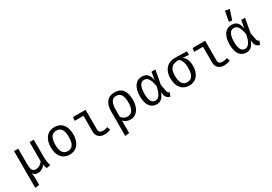

<svg xmlns="http://www.w3.org/2000/svg" viewBox="39 -1967 4722 3338"><g transform="rotate(-30 2400.0 -298.0)"><path d="M484 -527H400V-142C370 -100 324 -63 261 -63C181 -63 172 -126 172 -231V-527H88V212L172 202V49C172 28 168 -3 163 -39C189 -2 213 12 267 12C320 12 377 -22 408 -73C411 -48 422 -6 432 12L511 0C499 -40 484 -99 484 -168Z M901 -538C753 -538 673 -425 673 -263C673 -97 752 11 900 11C1047 11 1127 -102 1127 -264C1127 -430 1049 -538 901 -538ZM901 -469C991 -469 1036 -403 1036 -264C1036 -123 991 -58 900 -58C809 -58 764 -123 764 -263C764 -403 810 -469 901 -469Z M1440 -455V-140C1440 -44 1502 11 1597 11C1645 11 1698 -2 1722 -16L1700 -77C1671 -66 1639 -59 1611 -59C1560 -59 1524 -78 1524 -130V-527H1272L1263 -455Z M2107 -538C1967 -538 1894 -446 1894 -271V212L1978 202V-49C2013 -9 2061 11 2118 11C2257 11 2324 -116 2324 -264C2324 -439 2259 -538 2107 -538ZM2105 -471C2192 -471 2233 -403 2233 -264C2233 -131 2187 -59 2100 -59C2050 -59 2006 -83 1978 -125V-257C1978 -393 2010 -471 2105 -471Z M2655 -538C2525 -538 2459 -421 2459 -259C2459 -77 2530 11 2650 11C2739 11 2786 -58 2813 -139L2822 -83C2831 -27 2872 6 2914 13L2944 -58C2914 -70 2904 -85 2899 -110L2874 -246L2925 -527H2848L2821 -373C2799 -497 2744 -538 2655 -538ZM2661 -470C2728 -470 2771 -428 2799 -267C2765 -89 2707 -57 2657 -57C2586 -57 2549 -119 2549 -259C2549 -396 2590 -470 2661 -470Z M3559 -527C3493 -530 3399 -532 3322 -532C3164 -532 3073 -426 3073 -263C3073 -97 3155 11 3300 11C3444 11 3528 -101 3524 -265C3522 -368 3486 -434 3436 -465L3559 -456ZM3300 -58C3210 -58 3164 -123 3164 -263C3164 -433 3246 -468 3363 -468C3404 -433 3434 -372 3434 -264C3434 -123 3389 -58 3300 -58Z M3840 -455V-140C3840 -44 3902 11 3997 11C4045 11 4098 -2 4122 -16L4100 -77C4071 -66 4039 -59 4011 -59C3960 -59 3924 -78 3924 -130V-527H3672L3663 -455Z M4483 -808 4447 -606 4507 -596 4572 -791ZM4455 -538C4325 -538 4259 -421 4259 -259C4259 -77 4330 11 4450 11C4539 11 4586 -58 4613 -139L4622 -83C4631 -27 4672 6 4714 13L4744 -58C4714 -70 4704 -85 4699 -110L4674 -246L4725 -527H4648L4621 -373C4599 -497 4544 -538 4455 -538ZM4461 -470C4528 -470 4571 -428 4599 -267C4565 -89 4507 -57 4457 -57C4386 -57 4349 -119 4349 -259C4349 -396 4390 -470 4461 -470Z"/></g></svg>

Font: FiraMono Nerd Font
Style: Regular
Weight: 400
Designer: Carrois Corporate & Edenspiekermann AG
Foundry: Carrois Corporate GbR & Edenspiekermann AG
Version: Version 003.206;Nerd Fonts 3.3.0